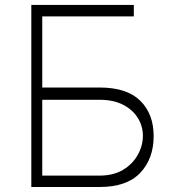

<svg xmlns="http://www.w3.org/2000/svg" viewBox="-20 -747 704 767"><path d="M105.1 0V-727.3H514.6V-681.5H148.8V-397.4H377.8Q486.9 -397.4 540.3 -344.6Q593.8 -291.9 593.8 -203.1Q593.8 -113.3 540.3 -56.6Q486.9 0 377.8 0ZM148.8 -45.5H377.8Q433.2 -45.5 471.8 -68.7Q510.3 -92 530.5 -128.6Q550.8 -165.1 550.8 -204.5Q550.8 -243.3 530.5 -275.9Q510.3 -308.6 471.8 -328.5Q433.2 -348.4 377.8 -348.4H148.8Z"/></svg>

Font: Inter Extra Light BETA
Style: Regular
Weight: 200
Designer: Rasmus Andersson
Foundry: rsms
Version: Version 3.011;git-f93a4a705